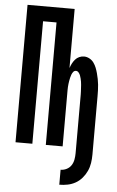

<svg xmlns="http://www.w3.org/2000/svg" viewBox="-62 -777 623 1023"><g transform="rotate(5 250.0 -265.0)"><path d="M295 205V125Q312 125 327.5 117Q343 109 352 95Q361 81 364 64Q367 47 367 30V-283Q367 -292 366.5 -300.5Q366 -309 365.5 -317.5Q365 -326 364.5 -334.5Q364 -343 362.5 -351.5Q361 -360 359 -368.5Q357 -377 354 -385Q351 -393 345 -400Q339 -407 331 -407Q322 -407 316.5 -400Q311 -393 308 -385Q305 -377 303 -368.5Q301 -360 299.5 -351.5Q298 -343 297 -334.5Q296 -326 295.5 -317.5Q295 -309 295 -300.5Q295 -292 295 -283V0H205V-655H133V0H43V-735H295V-419Q299 -431 305 -443Q311 -455 320 -465.5Q329 -476 341.5 -481.5Q354 -487 367 -487Q382 -487 396 -479.5Q410 -472 419 -459.5Q428 -447 433.5 -433Q439 -419 443 -404Q447 -389 450 -374Q453 -359 454.5 -344Q456 -329 456.5 -313.5Q457 -298 457 -283V30Q457 53 453.5 75.5Q450 98 440.5 118.5Q431 139 416 156.5Q401 174 381.5 185Q362 196 340 200.5Q318 205 295 205Z"/></g></svg>

Font: Iosevka Curly Medium
Style: Regular
Weight: 500
Monospace: yes
Designer: Belleve Invis
Foundry: Belleve Invis
Version: Version 22.1.2; ttfautohint (v1.8.4)